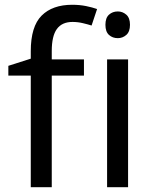

<svg xmlns="http://www.w3.org/2000/svg" viewBox="-20 -785 642 805"><path d="M332 -468H197V0H109V-468H15V-509L109 -539V-570Q109 -674 154.5 -719.5Q200 -765 283 -765Q314 -765 341 -759.5Q368 -754 387 -747L364 -678Q348 -683 327 -688Q306 -693 284 -693Q240 -693 218.5 -663.5Q197 -634 197 -571V-536H332ZM474 -737Q494 -737 509.5 -723.5Q525 -710 525 -681Q525 -652 509.5 -638.5Q494 -625 474 -625Q452 -625 437 -638.5Q422 -652 422 -681Q422 -710 437 -723.5Q452 -737 474 -737ZM517 -536V0H429V-536Z"/></svg>

Font: Apis
Style: Regular
Weight: 400
Designer: Monotype Design Team
Foundry: Monotype Imaging Inc.
Version: Version 2.000; build 0001